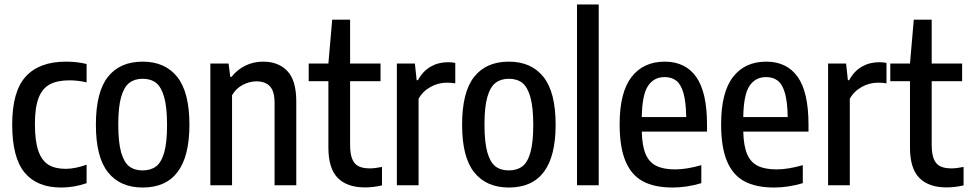

<svg xmlns="http://www.w3.org/2000/svg" viewBox="-20 -828 4334 858"><path d="M34.5 -271.5Q34.5 -420 95.2 -486.2Q156 -552.5 274.5 -552.5Q324.5 -552.5 367 -542V-460Q328 -469 290.5 -469Q236 -469 202.5 -451Q169 -433 152.5 -390.5Q136 -348 136 -274Q136 -198 151.2 -154.2Q166.5 -110.5 196.2 -92Q226 -73.5 273.5 -73.5Q315 -73.5 367 -92V-9.5Q311.5 10 253.5 10Q145 10 89.8 -57Q34.5 -124 34.5 -271.5Z M408.5 -270.5Q408.5 -416.5 462.2 -484.5Q516 -552.5 617.5 -552.5Q718 -552.5 772.2 -484Q826.5 -415.5 826.5 -271Q826.5 10 617.5 10Q517 10 462.8 -57.8Q408.5 -125.5 408.5 -270.5ZM726.5 -269Q726.5 -349 713.5 -394.5Q700.5 -440 677 -458Q653.5 -476 617.5 -476Q582 -476 558.2 -458Q534.5 -440 521.5 -395.2Q508.5 -350.5 508.5 -272.5Q508.5 -192.5 521.2 -147.5Q534 -102.5 557.5 -84.5Q581 -66.5 617.5 -66.5Q653.5 -66.5 677.2 -84.2Q701 -102 713.8 -146.5Q726.5 -191 726.5 -269Z M920 -544H1001.5L1009 -484.5H1014.5Q1041 -517.5 1077 -535Q1113 -552.5 1156 -552.5Q1224.5 -552.5 1264.2 -510.5Q1304 -468.5 1304 -374.5V0H1207V-368Q1207 -420.5 1186 -442.5Q1165 -464.5 1126 -464.5Q1096 -464.5 1065.8 -449.2Q1035.5 -434 1017 -402.5V0H920Z M1687 -82V0.5Q1647.5 9.5 1611 9.5Q1531 9.5 1489.2 -33Q1447.5 -75.5 1447.5 -168.5V-465H1359.5V-544H1447.5L1464.5 -740H1544.5V-544H1680.5V-465H1544.5V-180.5Q1544.5 -141 1553.8 -118Q1563 -95 1582.2 -85.2Q1601.5 -75.5 1633 -75.5Q1654.5 -75.5 1687 -82Z M1753.5 -544H1834L1842 -469.5H1847.5Q1869.5 -510 1904.2 -530Q1939 -550 1982 -550Q1998.5 -550 2014.5 -547V-455.5Q1999 -458.5 1976 -458.5Q1938 -458.5 1903.5 -439.2Q1869 -420 1850.5 -386.5V0H1753.5Z M2045 -270.5Q2045 -416.5 2098.8 -484.5Q2152.5 -552.5 2254 -552.5Q2354.5 -552.5 2408.8 -484Q2463 -415.5 2463 -271Q2463 10 2254 10Q2153.5 10 2099.2 -57.8Q2045 -125.5 2045 -270.5ZM2363 -269Q2363 -349 2350 -394.5Q2337 -440 2313.5 -458Q2290 -476 2254 -476Q2218.5 -476 2194.8 -458Q2171 -440 2158 -395.2Q2145 -350.5 2145 -272.5Q2145 -192.5 2157.8 -147.5Q2170.5 -102.5 2194 -84.5Q2217.5 -66.5 2254 -66.5Q2290 -66.5 2313.8 -84.2Q2337.5 -102 2350.2 -146.5Q2363 -191 2363 -269Z M2558.5 0V-808H2655.5V0Z M3139.5 -240H2848Q2849.5 -176 2865.2 -139.2Q2881 -102.5 2913 -86.8Q2945 -71 2997 -71Q3048 -71 3114 -90V-9.5Q3048.5 10 2986 10Q2904 10 2852.2 -18.2Q2800.5 -46.5 2774.8 -108.8Q2749 -171 2749 -273Q2749 -415 2802 -483.8Q2855 -552.5 2950.5 -552.5Q3043 -552.5 3091.2 -484.2Q3139.5 -416 3139.5 -271ZM2848 -305H3046.5Q3045.5 -373.5 3034 -412.8Q3022.5 -452 3001.8 -467.8Q2981 -483.5 2950 -483.5Q2902 -483.5 2875.8 -444Q2849.5 -404.5 2848 -305Z M3593 -240H3301.5Q3303 -176 3318.8 -139.2Q3334.5 -102.5 3366.5 -86.8Q3398.5 -71 3450.5 -71Q3501.5 -71 3567.5 -90V-9.5Q3502 10 3439.5 10Q3357.5 10 3305.8 -18.2Q3254 -46.5 3228.2 -108.8Q3202.5 -171 3202.5 -273Q3202.5 -415 3255.5 -483.8Q3308.5 -552.5 3404 -552.5Q3496.5 -552.5 3544.8 -484.2Q3593 -416 3593 -271ZM3301.5 -305H3500Q3499 -373.5 3487.5 -412.8Q3476 -452 3455.2 -467.8Q3434.5 -483.5 3403.5 -483.5Q3355.5 -483.5 3329.2 -444Q3303 -404.5 3301.5 -305Z M3680.5 -544H3761L3769 -469.5H3774.5Q3796.5 -510 3831.2 -530Q3866 -550 3909 -550Q3925.5 -550 3941.5 -547V-455.5Q3926 -458.5 3903 -458.5Q3865 -458.5 3830.5 -439.2Q3796 -420 3777.5 -386.5V0H3680.5Z M4286 -82V0.5Q4246.5 9.5 4210 9.5Q4130 9.5 4088.2 -33Q4046.5 -75.5 4046.5 -168.5V-465H3958.5V-544H4046.5L4063.5 -740H4143.5V-544H4279.5V-465H4143.5V-180.5Q4143.5 -141 4152.8 -118Q4162 -95 4181.2 -85.2Q4200.5 -75.5 4232 -75.5Q4253.5 -75.5 4286 -82Z"/></svg>

Font: Encode Sans Condensed Medium
Style: Regular
Weight: 500
Width: 3
Designer: Multiple Designers
Foundry: Impallari Type
Version: Version 2.000